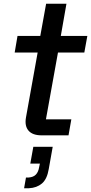

<svg xmlns="http://www.w3.org/2000/svg" viewBox="-20 -719 484 1020"><path d="M201 0Q153 0 131.5 -25Q110 -50 118 -95L180 -440H58L73 -528H194L225 -699H333L303 -528H444L428 -440H288L224 -85H359L344 0ZM108 281 118 224H133Q158 222 171 208Q184 194 188 169L192 150H141L157 61H260L239 179Q230 233 202.5 256Q175 279 134 281Z"/></svg>

Font: Hubot Sans Medium
Style: Italic
Weight: 500
Italic angle: -10°
Designer: Deni Anggara
Foundry: GitHub
Version: Version 1.001; ttfautohint (v1.8.4.7-5d5b);gftools[0.9.31]